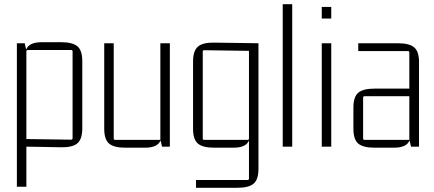

<svg xmlns="http://www.w3.org/2000/svg" viewBox="-20 -695 2059 910"><path d="M105 190H60V-490H97L104 -460Q117 -495 178 -495H270Q324 -495 347 -475.5Q370 -456 370 -405V-87Q370 -36 347 -16Q324 4 270 3L105 0ZM105 -451V-36L317 -33Q324 -33 324 -40V-451Q324 -458 317 -458H112Q105 -458 105 -451Z M667 5H574Q520 5 497 -14.5Q474 -34 474 -85V-490H519V-39Q519 -32 526 -32H740V-490H785V0H748L741 -30Q728 5 667 5Z M1153 158Q1160 158 1160 151V-29Q1146 5 1087 5H995Q941 5 918 -14.5Q895 -34 895 -85V-403Q895 -454 918 -474Q941 -494 995 -493L1205 -490V105Q1205 156 1182 175.5Q1159 195 1105 195H909V158ZM1160 -39V-454L948 -457Q941 -457 941 -450V-39Q941 -32 948 -32H1153Q1160 -32 1160 -39Z M1365 0H1320V-675H1365Z M1550 -607H1505V-662H1550ZM1550 0H1505V-490H1550Z M1847 5H1755Q1701 5 1678 -14.5Q1655 -34 1655 -85V-185Q1655 -236 1678 -255.5Q1701 -275 1755 -275H1920V-446Q1920 -453 1913 -453H1678V-490H1866Q1920 -490 1943 -470.5Q1966 -451 1966 -400V0H1928L1921 -30Q1908 5 1847 5ZM1920 -32V-239H1708Q1701 -239 1701 -232V-39Q1701 -32 1708 -32Z"/></svg>

Font: Gemunu Libre ExtraLight
Style: Regular
Weight: 200
Designer: Puspanada Ekanayake, Sola Matas, Pathum Egodawatta, Kosala Senevirathne
Foundry: mooniak
Version: Version 1.100